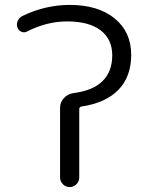

<svg xmlns="http://www.w3.org/2000/svg" viewBox="-20 -760 604 780"><path d="M90 -632Q79 -626 67 -631Q55 -636 51 -648Q46 -661 52 -675Q58 -689 71 -695Q164 -740 263 -740Q379 -740 446 -685Q513 -630 513 -537Q513 -449 461.5 -395.5Q410 -342 310 -327Q302 -325 302 -317V-39Q302 -23 290.5 -11.5Q279 0 263 0Q247 0 235.5 -11.5Q224 -23 224 -39V-322Q224 -345 240 -362Q256 -379 280 -382Q358 -392 397 -431Q436 -470 436 -535Q436 -601 388.5 -637Q341 -673 253 -673Q170 -673 90 -632Z"/></svg>

Font: Rounded Mplus 1c
Style: Regular
Weight: 400
Version: Version 1.059.20150529